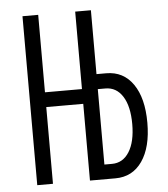

<svg xmlns="http://www.w3.org/2000/svg" viewBox="-51 -739 688 785"><g transform="rotate(-5 293.0 -346.5)"><path d="M70.3 0V-693.4H134.8V-375.5H286.6V-693.4H351.1V-431.2H391.1Q461.4 -431.2 501.2 -373.8Q541 -316.4 541 -215.3Q541 -114.7 501.2 -57.4Q461.4 0 391.1 0H286.6V-314.9H134.8V0ZM351.1 -60.1H382.3Q427.2 -60.1 453.1 -101.3Q479 -142.6 479 -215.3Q479 -288.1 453.1 -328.9Q427.2 -369.6 382.3 -369.6H351.1Z"/></g></svg>

Font: CaskaydiaMono NF Light
Style: Regular
Weight: 300
Designer: Aaron Bell
Foundry: Saja Typeworks
Version: Version 2111.001; ttfautohint (v1.8.4);Nerd Fonts 3.1.1